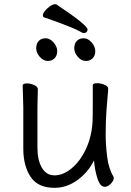

<svg xmlns="http://www.w3.org/2000/svg" viewBox="-20 -885 630 923"><path d="M497 -418Q496 -409 492 -356.5Q488 -304 488 -237Q488 -191 495 -132.5Q502 -74 526 -35Q527 -33 527 -29Q527 -17 513 -2Q499 13 483 13Q461 13 448 -28.5Q435 -70 432 -114Q404 -57 352.5 -19.5Q301 18 242 18Q162 18 127 -35Q92 -88 92 -171V-368L91 -406L89 -474Q89 -484 109 -484Q127 -484 144.5 -476Q162 -468 162 -456Q162 -435 161 -419L160 -368V-175Q160 -115 181.5 -78.5Q203 -42 242 -42Q283 -42 324 -75.5Q365 -109 393 -168.5Q421 -228 425 -301Q426 -322 426 -395V-475Q426 -485 447 -485Q465 -485 482.5 -477.5Q500 -470 500 -459V-457Q500 -445 497 -418ZM337 -653Q337 -675 349 -688Q361 -701 383 -701Q403 -701 420.5 -681Q438 -661 438 -639Q438 -618 425.5 -605Q413 -592 393 -592Q371 -592 354 -612Q337 -632 337 -653ZM154 -653Q154 -675 166 -688Q178 -701 200 -701Q220 -701 237.5 -681Q255 -661 255 -639Q255 -618 242.5 -605Q230 -592 210 -592Q188 -592 171 -612Q154 -632 154 -653ZM384 -726Q379 -726 373 -729Q353 -741 322 -753.5Q291 -766 269.5 -774Q248 -782 237 -786L193 -801Q186 -804 186 -811Q186 -825 208 -845Q230 -865 245 -865Q249 -865 251 -864Q401 -764 401 -743Q401 -736 396 -731Q391 -726 384 -726Z"/></svg>

Font: Fusion Kai T
Style: Regular
Weight: 400
Designer: Fontworks Inc.
Version: Version 24.134;May 13, 2024